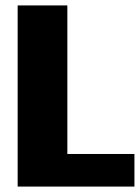

<svg xmlns="http://www.w3.org/2000/svg" viewBox="-20 -687 515 707"><path d="M45 0V-667H228V-120H475V0Z"/></svg>

Font: Epunda Sans Black
Style: Regular
Weight: 900
Designer: Simon Atzbach
Foundry: typofactur
Version: Version 2.204; ttfautohint (v1.8.4.7-5d5b)